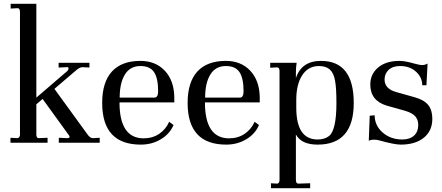

<svg xmlns="http://www.w3.org/2000/svg" viewBox="-20 -750 2325 1009"><path d="M35 0V-26L72 -24Q85 -27 85 -43V-686Q85 -707 73 -707L36 -705V-730H171V-237L334 -377Q340 -383 340 -390Q340 -399 331 -397L288 -395V-420H450V-395L414 -397Q400 -397 383 -383L266 -283L441 -42Q454 -24 468 -24L504 -26V0H289V-26L334 -24H336Q343 -24 345 -28.5Q347 -33 343 -38L204 -230L171 -202V-43Q171 -24 184 -24L230 -26V0Z M720 10Q517 10 517 -209Q517 -318 568 -374Q619 -430 718 -430Q797 -430 845.5 -379Q894 -328 896 -241V-212H608Q608 -24 734 -23Q782 -23 817 -47Q852 -71 869 -110L892 -93Q872 -46 825 -18Q778 10 720 10ZM609 -237H791Q811 -237 811 -270Q811 -339 789.5 -371Q768 -403 718 -403Q664 -403 636.5 -358.5Q609 -314 609 -237Z M1169 10Q966 10 966 -209Q966 -318 1017 -374Q1068 -430 1167 -430Q1246 -430 1294.5 -379Q1343 -328 1345 -241V-212H1057Q1057 -24 1183 -23Q1231 -23 1266 -47Q1301 -71 1318 -110L1341 -93Q1321 -46 1274 -18Q1227 10 1169 10ZM1058 -237H1240Q1260 -237 1260 -270Q1260 -339 1238.5 -371Q1217 -403 1167 -403Q1113 -403 1085.5 -358.5Q1058 -314 1058 -237Z M1404 239V213L1436 215Q1449 214 1449 195V-376Q1449 -396 1436 -396L1400 -394V-420H1539Q1535 -397 1535 -369V-340Q1565 -430 1667 -430Q1839 -430 1839 -209Q1839 10 1649 10Q1564 10 1535 -43V195Q1535 215 1548 215L1610 213V239ZM1649 -17Q1686 -17 1709 -35Q1748 -66 1748 -209Q1748 -287 1741 -325Q1734 -366 1713.5 -384.5Q1693 -403 1656 -403Q1600 -403 1568.5 -355Q1537 -307 1537 -226V-184Q1537 -17 1649 -17Z M2086 10Q2053 10 1974 -12Q1961 -16 1947 -16Q1927 -16 1918 -10L1923 -142L1949 -144Q1949 -90 1991 -53.5Q2033 -17 2094 -17Q2134 -17 2156 -37.5Q2178 -58 2178 -93Q2178 -121 2162 -139Q2146 -157 2108 -168L2012 -195Q1926 -221 1926 -306Q1926 -361 1967.5 -395.5Q2009 -430 2079 -430Q2108 -430 2153 -417Q2185 -408 2199 -408Q2213 -408 2227 -416L2221 -302H2199Q2199 -343 2166.5 -373Q2134 -403 2082 -403Q2044 -403 2022.5 -383Q2001 -363 2001 -332Q2001 -283 2063 -266L2159 -239Q2209 -225 2230.5 -198Q2252 -171 2252 -126Q2252 -62 2207 -26Q2162 10 2086 10Z"/></svg>

Font: UnnaRegular
Style: Regular
Weight: 400
Designer: Jorge de Buen Unna
Foundry: Omnibus-Type
Version: Version 2.008;hotconv 1.0.109;makeotfexe 2.5.65596